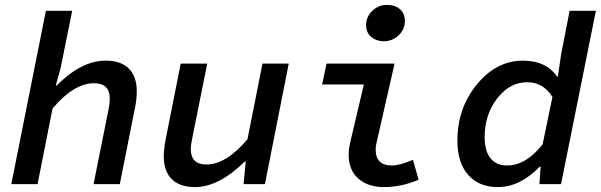

<svg xmlns="http://www.w3.org/2000/svg" viewBox="-20 -750 2447 782"><path d="M26 0 167 -706H274L227 -473L207 -402H211Q312 -503 410 -503Q473 -503 505 -470.5Q537 -438 537 -379Q537 -341 528 -302L468 0H361L419 -289Q427 -326 427 -349Q427 -411 363 -411Q281 -411 194 -308L133 0Z M774 12Q712 12 679.5 -20.5Q647 -53 647 -112Q647 -144 656 -189L716 -491H824L766 -202Q757 -161 757 -143Q757 -80 821 -80Q901 -80 988 -183L1049 -491H1156L1059 0H972L981 -92H977Q871 12 774 12Z M1544 12Q1478 12 1439 -23Q1400 -58 1400 -120Q1400 -143 1408 -177L1462 -406H1292L1310 -491H1587L1514 -170Q1510 -157 1510 -141Q1510 -76 1576 -76Q1608 -76 1662 -99L1685 -18Q1615 12 1544 12ZM1543 -582Q1513 -582 1492 -599.5Q1471 -617 1471 -648Q1471 -681 1496 -705.5Q1521 -730 1556 -730Q1589 -730 1609 -712.5Q1629 -695 1629 -664Q1629 -630 1603.5 -606Q1578 -582 1543 -582Z M2007 12Q1931 12 1887 -37.5Q1843 -87 1843 -177Q1843 -310 1922.5 -406.5Q2002 -503 2110 -503Q2204 -503 2249 -438H2252L2266 -532L2300 -706H2407L2265 0H2177L2182 -71H2178Q2098 12 2007 12ZM2045 -76Q2122 -76 2190 -162L2230 -355Q2193 -415 2127 -415Q2056 -415 2005 -349Q1954 -283 1954 -192Q1954 -134 1978 -105Q2002 -76 2045 -76Z"/></svg>

Font: TypoPRO Source Code Pro
Style: Italic
Weight: 600
Italic angle: -11°
Monospace: yes
Designer: Paul D. Hunt, Teo Tuominen
Foundry: Adobe Systems Incorporated
Version: Version 1.030;PS 1.0;hotconv 1.0.84;makeotf.lib2.5.63406